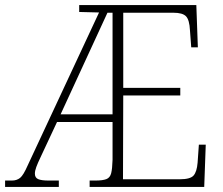

<svg xmlns="http://www.w3.org/2000/svg" viewBox="-23 -734 874 754"><path d="M-3 0V-25H24Q43 -25 56 -35.5Q69 -46 86 -85L366 -685L288 -687V-714H748L754 -548H728L723 -615Q721 -656 707.5 -670Q694 -684 658 -684H461V-389H685V-359H461L460 -30H683Q724 -30 737 -44.5Q750 -59 753 -95L758 -166H785L779 0H329V-25H352Q380 -25 394.5 -30.5Q409 -36 413.5 -53.5Q418 -71 419 -106V-255H201L136 -116Q125 -93 119.5 -78Q114 -63 114 -52Q114 -36 127 -30.5Q140 -25 167 -25H208V0ZM215 -285H419V-684H399Z"/></svg>

Font: Noto Serif SemiCondensed ExtraLight
Style: Regular
Weight: 200
Width: 4
Designer: Monotype Design Team
Foundry: Monotype Imaging Inc.
Version: Version 2.014